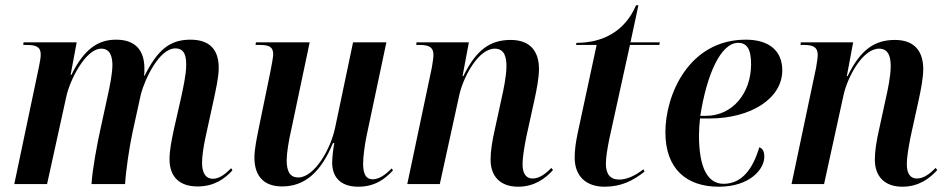

<svg xmlns="http://www.w3.org/2000/svg" viewBox="-20 -696 3583 726"><path d="M727 9C790 9 830 -20 859 -52L854 -60C834 -40 811 -20 785 -20C758 -20 744 -42 744 -80C744 -105 749 -138 756 -172L789 -323C796 -358 807 -402 807 -440C807 -506 775 -546 700 -546C621 -546 575 -506 527 -410H525C526 -417 526 -428 526 -437C526 -499 498 -546 419 -546C353 -546 299 -513 250 -413H247L270 -536H69L68 -526H81C116 -526 134 -519 134 -490C134 -479 131 -460 127 -442L34 0H158L231 -332C244 -392 303 -512 363 -512C398 -512 405 -479 405 -450C405 -419 396 -373 386 -328L362 -218C348 -156 329 -54 326 0H453C456 -51 469 -140 481 -195L513 -341C528 -397 582 -513 643 -513C682 -513 684 -476 684 -449C684 -412 671 -357 665 -328L638 -209C628 -163 621 -126 621 -94C621 -29 657 9 727 9Z M1335 10C1398 10 1437 -20 1466 -52L1461 -59C1438 -36 1414 -18 1389 -18C1364 -18 1353 -38 1353 -77C1353 -102 1359 -147 1365 -177L1441 -536H1315L1248 -217C1231 -131 1168 -25 1108 -25C1076 -25 1064 -48 1064 -91C1064 -116 1072 -166 1081 -204L1151 -536H948L946 -526H962C997 -526 1013 -519 1013 -491C1013 -480 1008 -455 1003 -428L959 -214C952 -179 942 -133 942 -100C942 -41 968 9 1047 9C1133 9 1194 -46 1239 -155H1244C1240 -136 1236 -97 1236 -81C1236 -32 1262 10 1335 10Z M1939 10C2000 10 2041 -20 2071 -53L2065 -61C2045 -41 2021 -21 1994 -21C1969 -21 1956 -40 1956 -74C1956 -105 1963 -141 1970 -178L2001 -319C2009 -356 2018 -401 2018 -435C2018 -495 1991 -545 1911 -545C1833 -545 1780 -507 1732 -408H1729L1753 -536H1555L1554 -526H1568C1604 -526 1619 -516 1619 -488C1619 -479 1616 -459 1613 -441L1520 0H1643L1717 -338C1732 -404 1788 -512 1851 -512C1890 -512 1895 -475 1895 -445C1895 -408 1883 -352 1877 -326L1852 -211C1840 -159 1835 -122 1835 -92C1835 -30 1871 10 1939 10Z M2266 10C2328 10 2373 -12 2417 -47L2413 -56C2385 -34 2352 -17 2322 -17C2286 -17 2271 -39 2271 -77C2271 -102 2277 -136 2284 -171L2362 -526H2473L2475 -536H2364L2394 -676H2385C2342 -575 2256 -534 2160 -534L2158 -526H2236L2164 -191C2157 -157 2153 -128 2153 -100C2153 -29 2197 10 2266 10Z M2698 10C2815 10 2870 -56 2870 -103C2870 -125 2863 -135 2851 -139C2827 -58 2786 -1 2716 -1C2657 -1 2623 -59 2623 -185C2623 -201 2625 -234 2627 -248H2662C2820 -248 2938 -324 2938 -430C2938 -504 2888 -546 2800 -546C2585 -546 2496 -338 2496 -196C2496 -57 2576 10 2698 10ZM2649 -258H2628C2652 -413 2705 -534 2771 -534C2804 -534 2820 -511 2820 -453C2820 -345 2751 -258 2649 -258Z M3392 10C3453 10 3494 -20 3524 -53L3518 -61C3498 -41 3474 -21 3447 -21C3422 -21 3409 -40 3409 -74C3409 -105 3416 -141 3423 -178L3454 -319C3462 -356 3471 -401 3471 -435C3471 -495 3444 -545 3364 -545C3286 -545 3233 -507 3185 -408H3182L3206 -536H3008L3007 -526H3021C3057 -526 3072 -516 3072 -488C3072 -479 3069 -459 3066 -441L2973 0H3096L3170 -338C3185 -404 3241 -512 3304 -512C3343 -512 3348 -475 3348 -445C3348 -408 3336 -352 3330 -326L3305 -211C3293 -159 3288 -122 3288 -92C3288 -30 3324 10 3392 10Z"/></svg>

Font: Noto Serif Display SemiCondensed SemiBold
Style: Italic
Weight: 600
Width: 4
Italic angle: -12°
Designer: Monotype Design Team
Foundry: Monotype Imaging Inc.
Version: Version 2.009